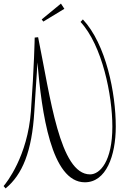

<svg xmlns="http://www.w3.org/2000/svg" viewBox="-30 -928 724 1068"><path d="M1 120C94 44 148 -85 161 -309C167 -418 175 -511 178 -581C202 -305 254 86 442 86C560 86 614 -61 614 -224C614 -410 560 -682 431 -820L418 -806C539 -675 595 -398 595 -224C595 -30 526 42 471 42C302 42 250 -388 182 -721L163 -719C163 -718 160 -555 142 -310C124 -59 5 90 -10 107ZM309 -908 202 -820 211 -808 328 -879Z"/></svg>

Font: Clicker Script
Style: Regular
Weight: 400
Designer: Astigmatic (AOETI)
Foundry: Astigmatic (AOETI)
Version: Version 1.000